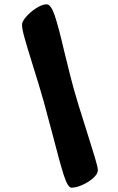

<svg xmlns="http://www.w3.org/2000/svg" viewBox="-20 -778 545 889"><path d="M224 -153 183 -306Q161 -384 129 -485Q104 -565 93 -605Q82 -645 82 -663Q82 -679 102 -701.5Q122 -724 149 -741Q176 -758 196 -758Q216 -758 233.5 -706Q251 -654 278 -538Q309 -411 321 -368Q336 -313 387 -153Q405 -96 419 -50Q433 -4 433 10Q433 27 412 46Q391 65 362 78Q333 91 311 91Q294 91 275.5 33.5Q257 -24 224 -153Z"/></svg>

Font: Mogra
Style: Regular
Weight: 400
Designer: Lipi Raval
Foundry: Lipi Raval
Version: Version 1.002;PS 1.002;hotconv 1.0.88;makeotf.lib2.5.647800;